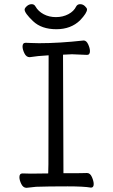

<svg xmlns="http://www.w3.org/2000/svg" viewBox="-20 -894 540 920"><path d="M250 -754Q179 -754 138.5 -792.5Q98 -831 98 -848Q98 -855 108.5 -864.5Q119 -874 132 -874Q144 -874 150 -863Q163 -840 189 -826Q215 -812 248 -812Q281 -812 307.5 -826Q334 -840 345 -863Q351 -874 364 -874Q377 -874 387 -864.5Q397 -855 397 -849Q397 -832 364 -797Q320 -754 250 -754ZM107 6Q91 6 82 -12.5Q73 -31 73 -45Q73 -63 88 -63L128 -62L211 -63L212 -107L213 -629Q158 -626 122 -620Q106 -620 97 -638.5Q88 -657 88 -671Q88 -689 103 -689Q110 -689 128.5 -688Q147 -687 167 -687Q264 -687 381 -700Q394 -700 402.5 -681.5Q411 -663 411 -649Q411 -631 397 -631Q340 -634 325 -634L282 -632Q283 -152 284 -64Q384 -64 397 -65Q412 -65 420.5 -45.5Q429 -26 429 -12Q429 5 416 5Q381 -1 304 -1Q209 -1 153 1Z"/></svg>

Font: Moon Stars Kai HW
Style: Regular
Weight: 400
Designer: GuiWonder
Version: Version 1.101